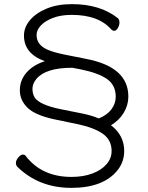

<svg xmlns="http://www.w3.org/2000/svg" viewBox="-20 -832 715 929"><path d="M197 -536Q96 -572 96 -660Q96 -700 125 -734.5Q154 -769 206 -790.5Q258 -812 328 -812Q464 -812 549 -745Q558 -738 558 -723.5Q558 -709 550 -696Q542 -683 533.5 -683Q525 -683 519 -689Q457 -760 327 -760Q274 -760 235.5 -745Q197 -730 177 -708Q157 -686 157 -663Q157 -615 209 -592Q238 -579 292 -568L397 -547Q601 -508 601 -365Q601 -323 578.5 -286Q556 -249 517 -226Q581 -177 581 -102Q581 -50 550 -10Q482 77 325 77Q168 77 64 -25Q57 -32 57 -44Q57 -56 68.5 -70Q80 -84 90 -84Q100 -84 104 -78Q182 24 326 24Q383 24 427 7.5Q471 -9 495.5 -37.5Q520 -66 520 -101Q520 -155 477 -185Q434 -215 352 -232L246 -254Q151 -274 113.5 -310.5Q76 -347 76 -395Q76 -443 107.5 -480Q139 -517 197 -536ZM377 -283Q422 -274 458 -259Q498 -275 519 -303Q540 -331 540 -364Q540 -420 498 -449.5Q456 -479 372 -496L331 -504H327Q201 -504 156 -450Q137 -427 137 -402.5Q137 -378 148 -360Q171 -325 272 -304Z"/></svg>

Font: LXGW WenKai Light
Style: Regular
Weight: 300
Designer: LXGW / Fontworks Inc.
Foundry: LXGW / Fontworks Inc.
Version: Version 1.501; October 10, 2024